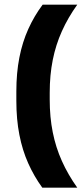

<svg xmlns="http://www.w3.org/2000/svg" viewBox="-20 -696 366 840"><path d="M197.5 -290.5V-260.5Q197.5 -183.5 210.8 -117.2Q224 -51 250.8 8.5Q277.5 68 318 125H165Q129 75.5 103.5 18.5Q78 -38.5 64.8 -106.2Q51.5 -174 51.5 -255V-296Q51.5 -377 64.8 -444.5Q78 -512 103.8 -569Q129.5 -626 166.5 -675.5H318Q277.5 -619 250.8 -559.5Q224 -500 210.8 -433.8Q197.5 -367.5 197.5 -290.5Z"/></svg>

Font: Anek Odia
Style: Bold
Weight: 700
Designer: Yesha Goshar & Mahesh Sahu (Odia), Yesha Goshar (Latin)
Foundry: Ek Type
Version: Version 1.003